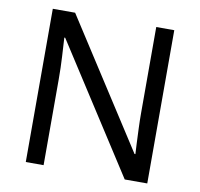

<svg xmlns="http://www.w3.org/2000/svg" viewBox="-79 -798 919 881"><g transform="rotate(10 380.0 -357.0)"><path d="M663 0H558L176 -593H172Q174 -558 177 -506Q180 -454 180 -399V0H97V-714H201L582 -123H586Q585 -139 583.5 -171Q582 -203 580.5 -241Q579 -279 579 -311V-714H663Z"/></g></svg>

Font: Noto Sans Carian
Style: Regular
Weight: 400
Designer: Monotype Design Team
Foundry: Monotype Imaging Inc.
Version: Version 2.002; ttfautohint (v1.8.4.7-5d5b)